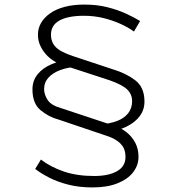

<svg xmlns="http://www.w3.org/2000/svg" viewBox="-20 -725 772 840"><path d="M441 -148 420 -181Q462 -184 493 -196Q524 -208 541 -230Q558 -252 558 -283Q558 -312 537 -333Q516 -354 459 -374L269 -436Q242 -443 219.5 -456Q197 -469 180.5 -488Q164 -507 155 -528Q146 -549 146 -573Q146 -601 159.5 -624.5Q173 -648 199 -666.5Q225 -685 263 -695Q301 -705 349 -705Q404 -705 449.5 -693.5Q495 -682 531 -665.5Q567 -649 593 -633L566 -587Q540 -606 505 -621.5Q470 -637 430.5 -646.5Q391 -656 347 -656Q278 -656 240.5 -635.5Q203 -615 203 -573Q203 -551 212.5 -534Q222 -517 242.5 -504.5Q263 -492 298 -480L476 -421Q532 -404 571.5 -374Q611 -344 612 -284Q613 -247 592.5 -218.5Q572 -190 533.5 -171Q495 -152 441 -148ZM385 95Q327 95 279.5 83Q232 71 195 52Q158 33 134 14L159 -27Q202 6 259.5 25.5Q317 45 392 45Q455 45 492 24Q529 3 529 -38Q529 -62 520.5 -78.5Q512 -95 492.5 -109Q473 -123 437 -134L236 -202Q194 -213 158 -242.5Q122 -272 122 -334Q122 -372 144.5 -400Q167 -428 207.5 -445Q248 -462 299 -465L320 -433Q278 -431 245 -419Q212 -407 192.5 -386Q173 -365 173 -335Q173 -311 188.5 -287.5Q204 -264 247 -252L479 -175Q509 -166 533.5 -146.5Q558 -127 572 -100Q586 -73 586 -39Q586 -2 562.5 28.5Q539 59 494 77Q449 95 385 95Z"/></svg>

Font: Lexend Mega ExtraLight
Style: Regular
Weight: 250
Version: Version 1.007